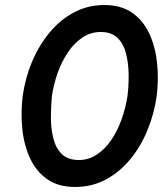

<svg xmlns="http://www.w3.org/2000/svg" viewBox="-20 -731 646 762"><path d="M186 -350Q193 -397 209 -442Q225 -487 250 -524Q275 -561 308.5 -583Q342 -605 383 -604Q424 -603 447.5 -579.5Q471 -556 480.5 -517.5Q490 -479 490.5 -435Q491 -391 486 -350Q479 -304 463 -258.5Q447 -213 422 -176Q397 -139 363.5 -117Q330 -95 289 -96Q248 -97 224.5 -120.5Q201 -144 191.5 -182.5Q182 -221 182 -265Q182 -309 186 -350ZM70 -350Q62 -284 68.5 -220Q75 -156 99 -103.5Q123 -51 167 -20Q211 11 278 11Q345 11 400 -18.5Q455 -48 497 -99Q539 -150 565.5 -215Q592 -280 602 -350Q610 -416 603.5 -480Q597 -544 573 -596.5Q549 -649 505 -680Q461 -711 394 -711Q328 -711 273 -681.5Q218 -652 176 -601Q134 -550 107 -485.5Q80 -421 70 -350Z"/></svg>

Font: Jost* 500 Medium Italic
Style: Italic
Weight: 500
Italic angle: -10°
Version: Version 3.200; ttfautohint (v0.97) -l 8 -r 50 -G 200 -x 14 -